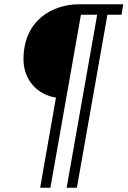

<svg xmlns="http://www.w3.org/2000/svg" viewBox="-20 -706 597 899"><path d="M168 173H216L359 -637H435L292 173H340L483 -637H549L557 -686H351C224 -686 90 -610 90 -428C90 -336 151 -263 242 -249Z"/></svg>

Font: Archivo Thin
Style: Italic
Weight: 100
Italic angle: -10°
Designer: Hector Gatti
Foundry: Omnibus-Type
Version: Version 2.001